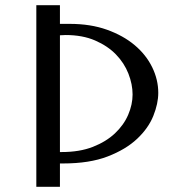

<svg xmlns="http://www.w3.org/2000/svg" viewBox="-20 -720 710 740"><path d="M211 -584Q217 -584 222.5 -584.5Q228 -585 233 -585Q298 -585 346.5 -564Q395 -543 427 -510Q459 -477 475 -436Q491 -395 491 -356Q491 -317 474 -277.5Q457 -238 423 -206Q389 -174 338 -154Q287 -134 218 -134H211ZM211 0V-90H223Q325 -90 395 -117Q465 -144 508.5 -185Q552 -226 571 -273.5Q590 -321 590 -362Q590 -413 566.5 -461Q543 -509 499 -546Q455 -583 392 -605.5Q329 -628 249 -628H211V-700H120V0Z"/></svg>

Font: Tenor Sans
Style: Regular
Weight: 400
Designer: Denis Masharov
Foundry: Denis Masharov
Version: Version 1.1